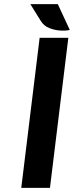

<svg xmlns="http://www.w3.org/2000/svg" viewBox="-20 -910 358 930"><path d="M83 0 172 -727H311L222 0ZM318 -765Q300.5 -760.5 272.8 -762Q245 -763.5 218.5 -774.2Q192 -785 178 -808L127 -890H260Z"/></svg>

Font: Expletus Sans
Style: Italic
Weight: 400
Italic angle: -7°
Designer: Jasper de Waard
Foundry: Designtown
Version: Version 7.500